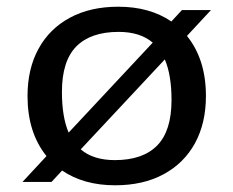

<svg xmlns="http://www.w3.org/2000/svg" viewBox="-20 -542 695 572"><path d="M47 0 118.5 -77Q62 -147 62 -256Q62 -337 94.8 -396.8Q127.5 -456.5 188.2 -489.2Q249 -522 332.5 -522Q426 -522 490.5 -478L522 -512H608.5L537 -435Q593.5 -365 593.5 -256Q593.5 -175 560.8 -115.2Q528 -55.5 467.2 -22.8Q406.5 10 323 10Q229.5 10 165 -34L133.5 0ZM164.5 -268Q164.5 -193.5 184.5 -147L435 -415Q397.5 -447 333.5 -447Q250.5 -447 207.5 -403.8Q164.5 -360.5 164.5 -268ZM322 -65Q405.5 -65 448.2 -108.5Q491 -152 491 -244Q491 -318.5 471 -365L220.5 -97Q258 -65 322 -65Z"/></svg>

Font: Newsreader Caption
Style: Regular
Weight: 400
Designer: Hugues Gentile
Foundry: Production Type
Version: Version 1.001